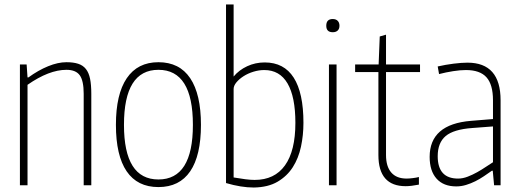

<svg xmlns="http://www.w3.org/2000/svg" viewBox="-20 -828 2322 858"><path d="M69 -540H99L103 -482H107Q151 -514 195 -532Q239 -550 277 -550Q308 -550 329.5 -543Q351 -536 364 -519.5Q377 -503 382.5 -476Q388 -449 388 -409V0H354V-409Q354 -467 336.5 -491.5Q319 -516 277 -516Q199 -516 103 -449V0H69Z M688 8Q594 8 546 -62.5Q498 -133 498 -270Q498 -407 546.5 -478.5Q595 -550 688 -550Q782 -550 830 -478.5Q878 -407 878 -270Q878 -133 830 -62.5Q782 8 688 8ZM688 -26Q842 -26 842 -270Q842 -516 688 -516Q534 -516 534 -270Q534 -26 688 -26Z M1114 10Q1058 10 990 -10V-808H1024V-486Q1048 -515 1084.5 -532Q1121 -549 1163 -549Q1249 -549 1292.5 -481Q1336 -413 1336 -279Q1336 -224 1325 -172.5Q1314 -121 1288.5 -81Q1263 -41 1220.5 -16Q1178 9 1114 10ZM1118 -24Q1207 -24 1253.5 -89Q1300 -154 1300 -279Q1300 -395 1265 -455Q1230 -515 1161 -515Q1137 -515 1112.5 -507.5Q1088 -500 1068.5 -487.5Q1049 -475 1036.5 -460Q1024 -445 1024 -430V-35Q1053 -30 1076.5 -27Q1100 -24 1118 -24Z M1467 -684Q1438 -684 1438 -713Q1438 -743 1467 -743Q1481 -743 1489 -735Q1497 -727 1497 -713Q1497 -699 1489 -691.5Q1481 -684 1467 -684ZM1450 -540H1484V0H1450Z M1793 4Q1671 4 1671 -135V-506H1567V-540H1672L1677 -665L1705 -673V-540H1857V-506H1705V-135Q1705 -84 1728.5 -57Q1752 -30 1797 -30Q1808 -30 1824.5 -32Q1841 -34 1852 -37V-3Q1817 4 1793 4Z M2019 5Q1962 5 1931 -29.5Q1900 -64 1900 -127Q1900 -273 2085 -288L2183 -296V-380Q2183 -450 2154 -482.5Q2125 -515 2062 -515Q2037 -515 2005 -510Q1973 -505 1942 -497L1936 -531Q1971 -539 2007 -543.5Q2043 -548 2069 -548Q2217 -548 2217 -380V0H2188L2182 -65H2178Q2161 -53 2142.5 -40.5Q2124 -28 2104 -18Q2084 -8 2062.5 -1.5Q2041 5 2019 5ZM2027 -30Q2048 -30 2070 -38.5Q2092 -47 2112.5 -58.5Q2133 -70 2151.5 -82.5Q2170 -95 2183 -103V-263L2091 -256Q2007 -250 1971.5 -220Q1936 -190 1936 -130Q1936 -30 2027 -30Z"/></svg>

Font: Encode Sans Compressed
Style: Thin
Weight: 100
Designer: Pablo Impallari, Andres Torresi
Foundry: Pablo Impallari, Andres Torresi
Version: Version 1.000; ttfautohint (v1.00) -l 8 -r 50 -G 200 -x 14 -